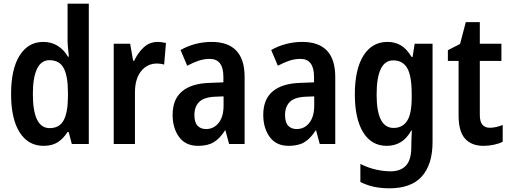

<svg xmlns="http://www.w3.org/2000/svg" viewBox="-20 -780 2764 1040"><path d="M216 10Q133 10 86.5 -63Q40 -136 40 -271Q40 -406 86.5 -479.5Q133 -553 214 -553Q258 -553 292 -532Q326 -511 348 -473H353Q351 -496 348.5 -518.5Q346 -541 346 -562V-760H461V0H369L352 -65H346Q323 -29 292.5 -9.5Q262 10 216 10ZM249 -86Q301 -86 324 -127Q347 -168 348 -252V-279Q348 -368 325 -411Q302 -454 248 -454Q203 -454 180.5 -407Q158 -360 158 -271Q158 -86 249 -86Z M835 -553Q844 -553 855.5 -551.5Q867 -550 879 -547L869 -430Q861 -433 849.5 -434.5Q838 -436 831 -436Q777 -436 744 -394Q711 -352 711 -280V0H596V-543H685L701 -451H707Q726 -493 758 -523Q790 -553 835 -553Z M1126 -553Q1305 -553 1305 -363V0H1221L1201 -74H1199Q1172 -31 1139 -10.5Q1106 10 1053 10Q985 10 950 -38Q915 -86 915 -158Q915 -242 966 -285Q1017 -328 1115 -331L1190 -334V-364Q1190 -461 1116 -461Q1086 -461 1057 -451.5Q1028 -442 994 -424L958 -509Q994 -530 1037.5 -541.5Q1081 -553 1126 -553ZM1142 -256Q1084 -253 1058.5 -227.5Q1033 -202 1033 -157Q1033 -117 1050 -99Q1067 -81 1096 -81Q1138 -81 1164.5 -114.5Q1191 -148 1191 -208V-258Z M1617 -553Q1796 -553 1796 -363V0H1712L1692 -74H1690Q1663 -31 1630 -10.5Q1597 10 1544 10Q1476 10 1441 -38Q1406 -86 1406 -158Q1406 -242 1457 -285Q1508 -328 1606 -331L1681 -334V-364Q1681 -461 1607 -461Q1577 -461 1548 -451.5Q1519 -442 1485 -424L1449 -509Q1485 -530 1528.5 -541.5Q1572 -553 1617 -553ZM1633 -256Q1575 -253 1549.5 -227.5Q1524 -202 1524 -157Q1524 -117 1541 -99Q1558 -81 1587 -81Q1629 -81 1655.5 -114.5Q1682 -148 1682 -208V-258Z M2079 -553Q2119 -553 2151 -534.5Q2183 -516 2209 -472H2215L2226 -543H2323V-11Q2323 110 2265.5 175Q2208 240 2089 240Q2045 240 2007 232Q1969 224 1932 206V108Q1974 129 2016 138.5Q2058 148 2095 148Q2150 148 2179 117Q2208 86 2208 15V3Q2208 -14 2209 -35Q2210 -56 2211 -73H2208Q2182 -28 2149 -9Q2116 10 2075 10Q1992 10 1947 -63.5Q1902 -137 1902 -269Q1902 -404 1948.5 -478.5Q1995 -553 2079 -553ZM2110 -453Q2020 -453 2020 -267Q2020 -87 2112 -87Q2160 -87 2185 -125Q2210 -163 2210 -250V-272Q2210 -370 2185.5 -411.5Q2161 -453 2110 -453Z M2633 -88Q2650 -88 2667.5 -92Q2685 -96 2703 -103V-12Q2683 -2 2655.5 4Q2628 10 2599 10Q2534 10 2499 -29Q2464 -68 2464 -155V-450H2406V-508L2472 -542L2503 -660H2579V-543H2696V-450H2579V-157Q2579 -88 2633 -88Z"/></svg>

Font: Noto Sans Gurmukhi Condensed SemiBold
Style: Regular
Weight: 600
Width: 3
Designer: Jelle Bosma - Monotype Design Team
Foundry: Monotype Imaging Inc.
Version: Version 2.004; ttfautohint (v1.8.4.7-5d5b)